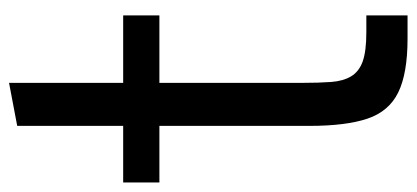

<svg xmlns="http://www.w3.org/2000/svg" viewBox="-268 -652 920 424"><g transform="rotate(-90 192.0 -440.0)"><path d="M319 0Q242 0 200 -20.5Q158 -41 142 -88.5Q126 -136 126 -217V-428H221V-233Q221 -195 223 -168.5Q225 -142 235.5 -124.5Q246 -107 268.5 -99Q291 -91 333 -91H370V0ZM1 -548V-628H370V-548ZM126 -289V-862L221 -880V-289Z"/></g></svg>

Font: Matangi SemiBold
Style: Regular
Weight: 600
Designer: Prashant Pant
Foundry: The Graphic Ant
Version: Version 3.002